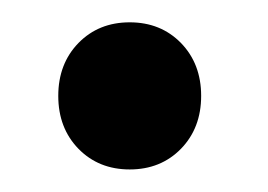

<svg xmlns="http://www.w3.org/2000/svg" viewBox="-20 -144 240 172"><path d="M142.1 -10.7Q124 7.8 96.2 7.8Q68.4 7.8 50.3 -10.7Q32.2 -29.3 32.2 -58.1Q32.2 -86.9 50.3 -105.5Q68.4 -124 96.2 -124Q124 -124 142.1 -105.5Q160.2 -86.9 160.2 -58.1Q160.2 -29.3 142.1 -10.7Z"/></svg>

Font: Apfel Grotezk
Style: Regular
Weight: 400
Designer: Luigi Gorlero
Foundry: © 2023, Luigi Gorlero & Collletttivo
Version: Version 2.000;Glyphs 3.2 (3217)